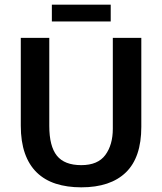

<svg xmlns="http://www.w3.org/2000/svg" viewBox="-20 -792 694 822"><path d="M69 -630H191V-253Q191 -166 223.5 -125.5Q256 -85 328 -85Q399 -85 431 -128.5Q463 -172 463 -241V-630H585V-249Q585 -118 519 -54Q453 10 328 10Q267 10 219 -5.5Q171 -21 137.5 -53.5Q104 -86 86.5 -136Q69 -186 69 -254ZM454 -772V-700H202V-772Z"/></svg>

Font: Mukta SemiBold
Style: Regular
Weight: 600
Designer: Girish Dalvi and Yashodeep Gholap
Foundry: Ek Type
Version: Version 2.538;PS 1.002;hotconv 16.6.51;makeotf.lib2.5.65220;